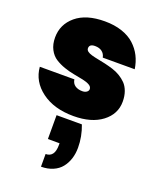

<svg xmlns="http://www.w3.org/2000/svg" viewBox="-165 -668 909 1111"><g transform="rotate(20 289.5 -112.5)"><path d="M208 35.2H363.8Q389.2 101.1 389.2 169.9Q389.2 206.5 379.2 238Q369.1 269.5 349.6 293.9Q330.1 318.4 298.1 332.3Q266.1 346.2 225.1 346.2V268.1Q279.8 268.1 279.8 192.9V182.1H208ZM541 -168.9Q541 -92.3 476.1 -42.7Q411.1 6.8 300.8 6.8Q180.7 6.8 104.5 -49.8Q28.3 -106.4 21 -194.8H233.9Q237.3 -170.4 255.1 -158.2Q272.9 -146 299.8 -146Q316.4 -146 326.7 -153.6Q336.9 -161.1 336.9 -171.9Q336.9 -186.5 320.8 -195.8Q304.7 -205.1 279.1 -210.4Q253.4 -215.8 222.4 -221.4Q191.4 -227.1 160.4 -237.8Q129.4 -248.5 103.8 -264.9Q78.1 -281.2 62 -312Q45.9 -342.8 45.9 -384.8Q45.9 -465.3 108.6 -518.1Q171.4 -570.8 286.1 -570.8Q344.7 -570.8 391.4 -555.2Q438 -539.6 468.8 -511.5Q499.5 -483.4 517.6 -447.8Q535.6 -412.1 542 -369.1H345.2Q340.8 -391.6 324.2 -404.3Q307.6 -417 280.8 -417Q246.1 -417 246.1 -391.1Q246.1 -379.9 256.1 -372.3Q266.1 -364.7 283.2 -359.9Q300.3 -355 322.5 -350.8Q344.7 -346.7 369.1 -341.1Q393.6 -335.4 418 -327.9Q442.4 -320.3 464.6 -307.1Q486.8 -293.9 503.9 -276.4Q521 -258.8 531 -231.2Q541 -203.6 541 -168.9Z"/></g></svg>

Font: SVN-Poppins Black
Style: Regular
Weight: 900
Designer: Ninad Kale (Devanagari), Jonny Pinhorn (Latin)
Foundry: Indian Type Foundry
Version: Version 3.002 2017